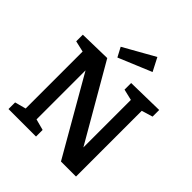

<svg xmlns="http://www.w3.org/2000/svg" viewBox="-247 -1108 1273 1273"><g transform="rotate(45 389.5 -471.0)"><path d="M493 -697 751 -702V-640L655 -611L673 -638V0H532L203 -572L220 -573V-62L201 -88L298 -62V0H40V-62L137 -88L118 -62V-637L131 -614L40 -635V-697L264 -702L589 -140H571V-638L590 -612L493 -635ZM309 -752 274 -818 494 -942 542 -849Z"/></g></svg>

Font: Bitter Thin SemiBold
Style: Regular
Weight: 600
Version: Version 2.002